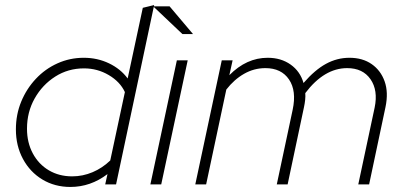

<svg xmlns="http://www.w3.org/2000/svg" viewBox="-20 -731 1599 761"><path d="M259 10Q197 10 148 -19.5Q99 -49 71 -101Q43 -153 43 -218Q43 -277 64 -328Q85 -379 122 -418.5Q159 -458 208 -480Q257 -502 312 -502Q366 -502 412 -480Q458 -458 486 -420L546 -700L591 -711L440 0H397L406 -41Q339 10 259 10ZM266 -32Q308 -32 347 -48.5Q386 -65 417 -95L475 -366Q456 -407 411 -433.5Q366 -460 313 -460Q250 -460 199 -427.5Q148 -395 117.5 -341Q87 -287 87 -221Q87 -166 110 -123Q133 -80 173.5 -56Q214 -32 266 -32Z M576 0 681 -492H724L619 0ZM703 -596 587 -706H652L745 -596Z M754 0 859 -492H902L889 -433Q957 -502 1041 -502Q1094 -502 1132 -475Q1170 -448 1183 -402Q1228 -454 1272 -478Q1316 -502 1365 -502Q1417 -502 1453 -477Q1489 -452 1504.5 -408.5Q1520 -365 1508 -307L1443 0H1400L1465 -305Q1479 -373 1448.5 -417Q1418 -461 1356 -461Q1265 -461 1190 -362Q1191 -349 1189.5 -335Q1188 -321 1185 -307L1120 0H1077L1140 -296Q1156 -371 1125.5 -416Q1095 -461 1032 -461Q987 -461 947.5 -438.5Q908 -416 877 -376L797 0Z"/></svg>

Font: Red Hat Display VF
Style: Italic
Weight: 300
Italic angle: -12°
Designer: Pentagram, MCKL
Foundry: Pentagram, MCKL
Version: Version 1.023